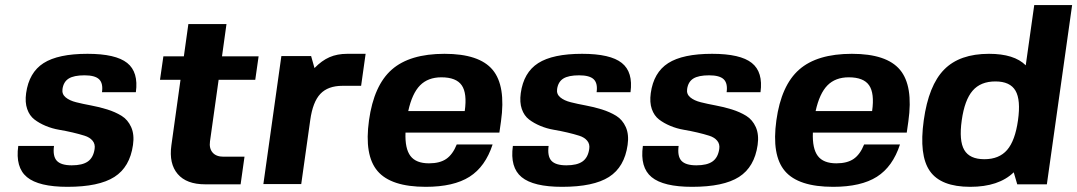

<svg xmlns="http://www.w3.org/2000/svg" viewBox="-20 -720 4208 750"><path d="M224.1 -372.1Q221.2 -352.5 236.3 -339.8Q251.5 -327.1 277.6 -320.6Q303.7 -314 335.7 -308.1Q367.7 -302.2 398.9 -292.5Q430.2 -282.7 454.8 -267.6Q479.5 -252.4 492.4 -223.4Q505.4 -194.3 499.5 -153.8Q487.3 -67.4 426.8 -28.8Q366.2 9.8 243.7 9.8Q131.3 9.8 85.4 -28.1Q39.6 -65.9 51.3 -149.9H190.9Q185.5 -109.9 201.9 -92Q218.3 -74.2 260.3 -74.2Q302.2 -74.2 323.5 -89.4Q344.7 -104.5 349.6 -138.2Q352.5 -157.2 341.6 -170.4Q330.6 -183.6 310.3 -189.9Q290 -196.3 264.2 -202.4Q238.3 -208.5 210.9 -213.1Q183.6 -217.8 158.4 -228.3Q133.3 -238.8 114.3 -253.4Q95.2 -268.1 86.2 -294.2Q77.1 -320.3 82 -356Q93.3 -437 150.1 -473.4Q207 -509.8 321.8 -509.8Q432.1 -509.8 476.8 -474.1Q521.5 -438.5 510.7 -359.9H378.4Q383.3 -394.5 367.2 -410.2Q351.1 -425.8 310.1 -425.8Q268.6 -425.8 248.3 -413.1Q228 -400.4 224.1 -372.1Z M800.3 -168Q796.4 -140.6 810.3 -124.3Q824.2 -107.9 853 -107.9H935.1L919.9 0H781.7Q708.5 0 674.1 -40.3Q639.6 -80.6 649.4 -151.9L685.1 -408.2H605L618.2 -500H698.2L715.8 -626H864.7L847.2 -500H990.2L977.1 -408.2H834Z M1318.8 -384.8H1317.9Q1261.2 -384.8 1231.4 -353.3Q1201.7 -321.8 1191.9 -251L1156.7 -1H1008.8L1079.1 -501H1195.3L1208.5 -454.1Q1236.8 -483.4 1267.1 -496.6Q1297.4 -509.8 1336.4 -509.8H1408.2L1390.6 -384.8Z M1564 -202.1Q1561.5 -139.6 1583.3 -110.8Q1605 -82 1655.8 -82Q1698.2 -82 1723.4 -99.4Q1748.5 -116.7 1764.2 -155.8H1904.3Q1876 -68.8 1814 -29.5Q1752 9.8 1643.1 9.8Q1507.3 9.8 1454.8 -51.8Q1402.3 -113.3 1421.4 -250Q1440.4 -386.7 1510.5 -448.2Q1580.6 -509.8 1716.3 -509.8Q1852.1 -509.8 1904.3 -447.3Q1956.5 -384.8 1937 -246.1L1930.7 -202.1ZM1704.1 -418Q1651.9 -418 1620.8 -386.5Q1589.8 -355 1574.7 -286.1H1795.4Q1805.2 -355.5 1783.7 -386.7Q1762.2 -418 1704.1 -418Z M2156.2 -372.1Q2153.3 -352.5 2168.5 -339.8Q2183.6 -327.1 2209.7 -320.6Q2235.8 -314 2267.8 -308.1Q2299.8 -302.2 2331.1 -292.5Q2362.3 -282.7 2387 -267.6Q2411.6 -252.4 2424.6 -223.4Q2437.5 -194.3 2431.6 -153.8Q2419.4 -67.4 2358.9 -28.8Q2298.3 9.8 2175.8 9.8Q2063.5 9.8 2017.6 -28.1Q1971.7 -65.9 1983.4 -149.9H2123Q2117.7 -109.9 2134 -92Q2150.4 -74.2 2192.4 -74.2Q2234.4 -74.2 2255.6 -89.4Q2276.9 -104.5 2281.7 -138.2Q2284.7 -157.2 2273.7 -170.4Q2262.7 -183.6 2242.4 -189.9Q2222.2 -196.3 2196.3 -202.4Q2170.4 -208.5 2143.1 -213.1Q2115.7 -217.8 2090.6 -228.3Q2065.4 -238.8 2046.4 -253.4Q2027.3 -268.1 2018.3 -294.2Q2009.3 -320.3 2014.2 -356Q2025.4 -437 2082.3 -473.4Q2139.2 -509.8 2253.9 -509.8Q2364.3 -509.8 2408.9 -474.1Q2453.6 -438.5 2442.9 -359.9H2310.5Q2315.4 -394.5 2299.3 -410.2Q2283.2 -425.8 2242.2 -425.8Q2200.7 -425.8 2180.4 -413.1Q2160.2 -400.4 2156.2 -372.1Z M2664.1 -372.1Q2661.1 -352.5 2676.3 -339.8Q2691.4 -327.1 2717.5 -320.6Q2743.7 -314 2775.6 -308.1Q2807.6 -302.2 2838.9 -292.5Q2870.1 -282.7 2894.8 -267.6Q2919.4 -252.4 2932.4 -223.4Q2945.3 -194.3 2939.5 -153.8Q2927.2 -67.4 2866.7 -28.8Q2806.2 9.8 2683.6 9.8Q2571.3 9.8 2525.4 -28.1Q2479.5 -65.9 2491.2 -149.9H2630.9Q2625.5 -109.9 2641.8 -92Q2658.2 -74.2 2700.2 -74.2Q2742.2 -74.2 2763.4 -89.4Q2784.7 -104.5 2789.6 -138.2Q2792.5 -157.2 2781.5 -170.4Q2770.5 -183.6 2750.2 -189.9Q2730 -196.3 2704.1 -202.4Q2678.2 -208.5 2650.9 -213.1Q2623.5 -217.8 2598.4 -228.3Q2573.2 -238.8 2554.2 -253.4Q2535.2 -268.1 2526.1 -294.2Q2517.1 -320.3 2522 -356Q2533.2 -437 2590.1 -473.4Q2647 -509.8 2761.7 -509.8Q2872.1 -509.8 2916.7 -474.1Q2961.4 -438.5 2950.7 -359.9H2818.4Q2823.2 -394.5 2807.1 -410.2Q2791 -425.8 2750 -425.8Q2708.5 -425.8 2688.2 -413.1Q2668 -400.4 2664.1 -372.1Z M3155.3 -202.1Q3152.8 -139.6 3174.6 -110.8Q3196.3 -82 3247.1 -82Q3289.6 -82 3314.7 -99.4Q3339.8 -116.7 3355.5 -155.8H3495.6Q3467.3 -68.8 3405.3 -29.5Q3343.3 9.8 3234.4 9.8Q3098.6 9.8 3046.1 -51.8Q2993.7 -113.3 3012.7 -250Q3031.7 -386.7 3101.8 -448.2Q3171.9 -509.8 3307.6 -509.8Q3443.4 -509.8 3495.6 -447.3Q3547.9 -384.8 3528.3 -246.1L3522 -202.1ZM3295.4 -418Q3243.2 -418 3212.2 -386.5Q3181.2 -355 3166 -286.1H3386.7Q3396.5 -355.5 3375 -386.7Q3353.5 -418 3295.4 -418Z M3770 9.8Q3655.3 9.8 3612.3 -51.8Q3569.3 -113.3 3588.4 -250Q3607.4 -386.7 3668 -448.2Q3728.5 -509.8 3843.3 -509.8Q3941.9 -509.8 3986.8 -464.8L4020 -700.2H4168L4069.3 0H3953.6L3939.9 -46.9Q3881.3 9.8 3770 9.8ZM3746.6 -134.3Q3767.6 -98.1 3825.2 -98.1Q3882.8 -98.1 3914.1 -134.3Q3945.3 -170.4 3956.5 -250Q3967.8 -329.6 3946.8 -365.7Q3925.8 -401.9 3868.2 -401.9Q3810.5 -401.9 3779.3 -365.7Q3748 -329.6 3736.8 -250Q3725.6 -170.4 3746.6 -134.3Z"/></svg>

Font: Fivo Sans
Style: Italic
Weight: 700
Designer: Alexander Slobzheninov
Foundry: Alexander Slobzheninov
Version: 1.0